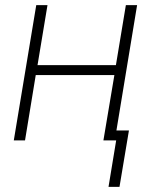

<svg xmlns="http://www.w3.org/2000/svg" viewBox="-20 -550 616 752"><path d="M448 182 485 -39H436L517 -530H473L434 -295H127L166 -530H122L34 0H78L120 -256H428L385 0H435L405 182Z"/></svg>

Font: Iosevka Sparkle Extralight
Style: Italic
Weight: 200
Italic angle: -9°
Designer: Belleve Invis
Foundry: Belleve Invis
Version: Version 4.5.0; ttfautohint (v1.8.3)